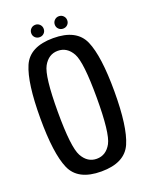

<svg xmlns="http://www.w3.org/2000/svg" viewBox="-145 -846 720 927"><g transform="rotate(-20 215.0 -382.5)"><path d="M212.8 4.4Q333.1 4.4 368.3 -76Q403.4 -156.5 403.4 -337.7Q403.4 -518.8 368.3 -599.7Q333.1 -680.5 212.8 -680.5Q92.4 -680.5 57.6 -600.1Q22.8 -519.6 22.8 -337.7Q22.8 -156.5 58 -76Q93.1 4.4 212.8 4.4ZM212.8 -60.9Q165.4 -60.9 139.1 -108.5Q112.8 -156.2 112.8 -337.7Q112.8 -520.8 139.1 -568Q165.4 -615.3 212.8 -615.3Q260.8 -615.3 286.9 -568Q312.9 -520.8 312.9 -337.7Q312.9 -156.2 286.9 -108.5Q260.8 -60.9 212.8 -60.9ZM154.5 -706.9Q167.5 -706.9 176.8 -715.9Q186 -724.9 186 -738.4Q186 -751.9 176.8 -761.2Q167.5 -770.5 154.5 -770.5Q140.5 -770.5 131.3 -761.2Q122 -751.9 122 -738.4Q122 -724.9 131.3 -715.9Q140.5 -706.9 154.5 -706.9ZM274.8 -706.9Q288.6 -706.9 297.7 -715.9Q306.9 -724.9 306.9 -738.4Q306.9 -751.9 297.7 -761.2Q288.6 -770.5 274.8 -770.5Q261.8 -770.5 252.4 -761.2Q243 -751.9 243 -738.4Q243 -724.9 252.3 -715.9Q261.6 -706.9 274.8 -706.9Z"/></g></svg>

Font: Anybody Thin Condensed
Style: Regular
Weight: 100
Width: 3
Version: Version 1.113;gftools[0.9.25]